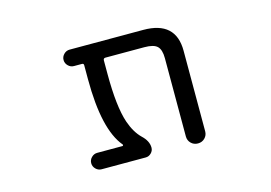

<svg xmlns="http://www.w3.org/2000/svg" viewBox="-76 -692 1151 816"><g transform="rotate(-15 500.0 -284.0)"><path d="M747.1 -62.5Q747.1 -44.9 734.9 -32.7Q722.7 -20.5 704.6 -20.5Q686.5 -20.5 674.3 -32.7Q662.1 -44.9 662.1 -62.5V-407.2Q662.1 -444.3 646.5 -459.5Q630.9 -474.6 589.8 -474.6H418.9Q409.2 -474.6 409.2 -464.8V-405.3Q409.2 -261.7 433.6 -189.5Q451.2 -138.7 480.5 -110.4Q508.8 -84 508.8 -54.7Q508.8 -41 498.5 -30.8Q488.3 -20.5 474.6 -20.5H280.3Q265.6 -20.5 254.9 -31.2Q244.1 -42 244.1 -56.6Q244.1 -71.3 254.9 -82Q265.6 -92.8 280.3 -92.8H390.6Q393.6 -92.8 394.5 -95.2Q395.5 -97.7 393.6 -99.6Q323.2 -183.6 323.2 -405.3V-466.8Q323.2 -474.6 315.4 -474.6H280.3Q265.6 -474.6 254.9 -485.4Q244.1 -496.1 244.1 -510.7Q244.1 -525.4 254.9 -536.1Q265.6 -546.9 280.3 -546.9H604.5Q747.1 -546.9 747.1 -417Z"/></g></svg>

Font: Rounded-X Mgen+ 1m regular
Style: Regular
Weight: 400
Designer: [Source Han Sans]
Ryoko NISHIZUKA  (kana & ideographs); Paul D. Hunt (Latin, Greek & Cyrillic); Wenlong ZHANG  (bopomofo
Version: Version 1.059.20150602